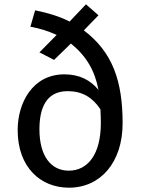

<svg xmlns="http://www.w3.org/2000/svg" viewBox="-20 -858 656 891"><path d="M369 -717 437 -787 379 -838 303 -758C253 -783 203 -798 143 -810L121 -734C165 -726 201 -715 243 -696L163 -615L231 -580L309 -656C381 -598 420 -530 437 -441C400 -486 349 -513 279 -513C131 -513 62 -381 62 -254C62 -83 167 13 300 13C447 13 549 -105 549 -286C549 -481 503 -616 369 -717ZM299 -66C218 -66 163 -132 163 -258C163 -353 192 -435 294 -435C362 -435 409 -406 446 -351C447 -330 448 -310 448 -287C448 -141 387 -66 299 -66Z"/></svg>

Font: Glow Sans SC Normal Medium
Style: Regular
Weight: 600
Designer: Ryoko NISHIZUKA (kana, bopomofo & ideographs); Paul D. Hunt (Latin, Greek & Cyrillic); Sandoll Communications, Soo-young
Version: Version 0.93